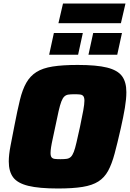

<svg xmlns="http://www.w3.org/2000/svg" viewBox="-20 -1066 740 1094"><path d="M310 8Q203 8 141.5 -7Q80 -22 55 -55.5Q30 -89 30 -146Q30 -184 40 -235.5Q50 -287 63 -354Q79 -437 93.5 -496.5Q108 -556 130 -594.5Q152 -633 187.5 -655.5Q223 -678 280 -687Q337 -696 423 -696Q530 -696 590 -681Q650 -666 675 -632.5Q700 -599 700 -541Q700 -502 691.5 -451Q683 -400 668 -334Q649 -250 633 -190.5Q617 -131 596 -92.5Q575 -54 540.5 -32Q506 -10 450.5 -1Q395 8 310 8ZM325 -159Q346 -159 360 -161Q374 -163 383.5 -172Q393 -181 400.5 -200.5Q408 -220 416 -255Q424 -290 436 -344Q448 -401 454.5 -437Q461 -473 461 -492Q461 -510 455 -518Q449 -526 436.5 -527.5Q424 -529 404 -529Q383 -529 369.5 -527Q356 -525 346.5 -516Q337 -507 329.5 -487.5Q322 -468 314 -433Q306 -398 295 -344Q287 -305 280.5 -276Q274 -247 271 -227Q268 -207 268 -194Q268 -177 274 -169.5Q280 -162 292.5 -160.5Q305 -159 325 -159ZM484 -754 511 -878H675L648 -754ZM260 -754 287 -878H452L425 -754ZM313 -934 339 -1046H695L669 -934Z"/></svg>

Font: Saira Thin Black
Style: Italic
Weight: 900
Italic angle: -12°
Version: Version 1.101